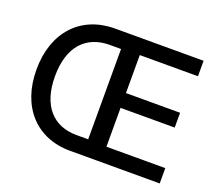

<svg xmlns="http://www.w3.org/2000/svg" viewBox="-120 -900 1227 1073"><g transform="rotate(20 493.0 -364.0)"><path d="M389 0H923V-91H573V-322H895V-410H573V-636H919V-728H391C189 -727 58 -585 58 -363C58 -142 189 0 389 0ZM168 -363C168 -541 257 -632 396 -632H463V-95H393C256 -95 168 -187 168 -363Z"/></g></svg>

Font: Wafeq Medium
Style: Regular
Weight: 500
Designer: Rasmus Andersson & Azza Alameddine
Foundry: Google & TypeTogether
Version: Version 3.000;January 28, 2025;FontCreator 15.0.0.3014 64-bi